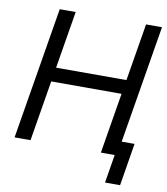

<svg xmlns="http://www.w3.org/2000/svg" viewBox="-94 -807 907 1042"><g transform="rotate(10 359.0 -286.0)"><path d="M29.8 0 150.4 -727.5H238.3L186 -411.6H573.7L626 -727.5H713.9L593.3 0H505.4L560.5 -333.5H172.9L117.7 0ZM555.7 156.2 581.5 0H545.4L558.1 -78.1H677.2L638.7 156.2Z"/></g></svg>

Font: Inter Display
Style: Italic
Weight: 400
Italic angle: -9.39999°
Designer: Rasmus Andersson
Foundry: rsms
Version: Version 4.000;git-a52131595